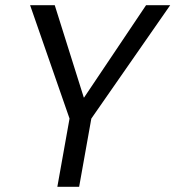

<svg xmlns="http://www.w3.org/2000/svg" viewBox="-20 -720 676 740"><path d="M201 0 248 -263 96 -700H191L303 -344H304L543 -700H636L332 -263L285 0Z"/></svg>

Font: DM Sans 28pt
Style: Italic
Weight: 400
Italic angle: -10°
Version: Version 4.004;gftools[0.9.30]